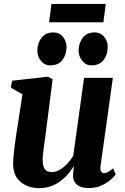

<svg xmlns="http://www.w3.org/2000/svg" viewBox="-20 -944 635 974"><path d="M177 10.5Q145 10.5 115.5 -2Q86 -14.5 66.5 -41Q47 -67.5 46.5 -110.5Q46.5 -127.5 48.2 -148.5Q50 -169.5 53 -192.8Q56 -216 59.2 -239.5Q62.5 -263 66 -284.5L94 -466L35 -499L41.5 -534.5L223.5 -555L247 -542L214.5 -287.5Q212 -266 208.8 -243.8Q205.5 -221.5 202.8 -200.5Q200 -179.5 198.2 -162.5Q196.5 -145.5 196.5 -135Q196.5 -112 201.2 -98Q206 -84 216.2 -77.5Q226.5 -71 242.5 -71Q263.5 -71 283.8 -83Q304 -95 321.5 -113.8Q339 -132.5 351.5 -153L406.5 -549H552.5L490 -101.5Q487.5 -83 493 -74.5Q498.5 -66 508.5 -66Q517.5 -66 527.5 -71.2Q537.5 -76.5 554 -90L567 -59.5Q560 -49 541.2 -32.2Q522.5 -15.5 494.5 -2.8Q466.5 10 431 10Q392.5 10 373 -5Q353.5 -20 350.5 -46Q350.5 -49.5 350.5 -55.5Q350.5 -61.5 351.2 -68.5Q352 -75.5 353 -83.2Q354 -91 355 -98L353 -98.5Q340.5 -78.5 323.8 -59.2Q307 -40 285.2 -24Q263.5 -8 236.8 1.2Q210 10.5 177 10.5ZM234.5 -612.5Q206 -612.5 187.5 -635.8Q169 -659 169.5 -688.5Q170 -726 191.2 -752.8Q212.5 -779.5 249 -779.5Q283 -779.5 300.2 -756.2Q317.5 -733 317.5 -705.5Q317.5 -668 297.2 -640.2Q277 -612.5 234.5 -612.5ZM443.5 -612.5Q415.5 -612.5 397 -635.8Q378.5 -659 378.5 -688.5Q379.5 -726 400.2 -752.8Q421 -779.5 458.5 -779.5Q491.5 -779.5 509.2 -756.2Q527 -733 526.5 -705.5Q526.5 -668 506 -640.2Q485.5 -612.5 443.5 -612.5ZM241 -924H516.5L504.5 -831H229Z"/></svg>

Font: Merriweather 48pt ExtraBold
Style: Italic
Weight: 800
Italic angle: -7.8°
Version: Version 2.101